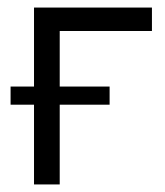

<svg xmlns="http://www.w3.org/2000/svg" viewBox="-20 -488 437 508"><path d="M382 -406H138V-259H270V-211H138V0H70V-211H8V-259H70V-468H382Z"/></svg>

Font: Didact Gothic
Style: Regular
Weight: 400
Designer: Daniel Johnson
Foundry: Daniel Johnson
Version: Version 2.101;PS 002.101;hotconv 1.0.88;makeotf.lib2.5.64775